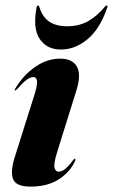

<svg xmlns="http://www.w3.org/2000/svg" viewBox="-20 -665 408 694"><path d="M192 -44.5Q202 -44.5 213.8 -53Q225.5 -61.5 242.5 -84Q248.5 -92 250.5 -91.5Q255.5 -91.5 249.5 -79Q230.5 -40.5 190.5 -15.5Q150.5 9.5 90 9.5Q39 9.5 27.8 -16.5Q16.5 -42.5 33 -96L104.5 -322.5Q115.5 -358 113.8 -372.2Q112 -386.5 100.5 -386.5Q90.5 -386.5 77.5 -377.5Q64.5 -368.5 42.5 -343.5Q37 -338 34.5 -338Q31 -338.5 35.5 -345.5Q64.5 -393.5 107.2 -423.2Q150 -453 198 -453Q241 -453 257.5 -425Q274 -397 257 -341L186.5 -115Q173.5 -73 177 -58.8Q180.5 -44.5 192 -44.5ZM222 -570Q265.5 -570 297.8 -588Q330 -606 359 -640.5Q361.5 -645 365 -645Q370 -645 367.5 -637.5Q342 -561.5 297 -523.8Q252 -486 200 -486Q149.5 -486 123.8 -523.8Q98 -561.5 112 -637.5Q113 -645 118 -645Q121 -645 122 -640.5Q133.5 -603 158.5 -586.5Q183.5 -570 222 -570Z"/></svg>

Font: Fraunces 144pt S000
Style: Bold Italic
Weight: 700
Italic angle: -16°
Version: Version 1.000; ttfautohint (v1.8.3)